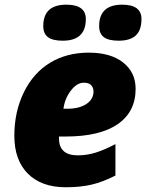

<svg xmlns="http://www.w3.org/2000/svg" viewBox="-20 -787 622 817"><path d="M259.8 9.8Q156.2 9.8 98.6 -48.1Q41 -106 41 -209Q41 -312 81.8 -394.8Q122.6 -477.5 193.6 -520.3Q264.6 -563 357.9 -563Q450.7 -563 503.9 -521Q557.1 -479 557.1 -409.2Q557.1 -311 480.7 -258.5Q404.3 -206.1 259.8 -206.1H231V-198.2Q231 -126 311 -126Q349.6 -126 386.7 -137.5Q423.8 -148.9 471.2 -173.8V-40Q416.5 -12.2 369.1 -1.2Q321.8 9.8 259.8 9.8ZM336.9 -435.1Q307.1 -435.1 281.2 -401.1Q255.4 -367.2 250 -324.2H264.2Q317.4 -324.2 347.7 -344.5Q377.9 -364.7 377.9 -397.9Q377.9 -413.6 368.2 -424.3Q358.4 -435.1 336.9 -435.1ZM164.1 -675.8Q164.1 -767.1 262.2 -767.1Q345.2 -767.1 345.2 -706.1Q345.2 -613.8 247.1 -613.8Q204.1 -613.8 184.1 -628.9Q164.1 -644 164.1 -675.8ZM401.9 -675.8Q401.9 -767.1 500 -767.1Q582 -767.1 582 -706.1Q582 -658.7 557.9 -636.2Q533.7 -613.8 484.9 -613.8Q441.9 -613.8 421.9 -628.9Q401.9 -644 401.9 -675.8Z"/></svg>

Font: TypoPRO Open Sans
Style: Italic
Weight: 800
Italic angle: -12°
Foundry: Ascender Corporation
Version: Version 1.10